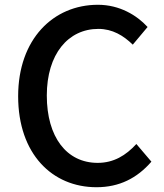

<svg xmlns="http://www.w3.org/2000/svg" viewBox="-20 -770 686 804"><path d="M384 14C480 14 554 -24 614 -93L551 -167C507 -119 456 -88 389 -88C259 -88 176 -196 176 -370C176 -543 265 -649 392 -649C451 -649 497 -621 536 -583L598 -657C553 -706 481 -750 390 -750C203 -750 56 -606 56 -367C56 -125 199 14 384 14Z"/></svg>

Font: Noto Sans CJK SC Medium
Style: Regular
Weight: 500
Designer: Ryoko NISHIZUKA 西塚涼子 (kana, bopomofo & ideographs); Paul D. Hunt (Latin, Greek & Cyrillic); Sandoll Communications 산돌커뮤니
Foundry: Adobe
Version: Version 2.004;hotconv 1.0.118;makeotfexe 2.5.65603